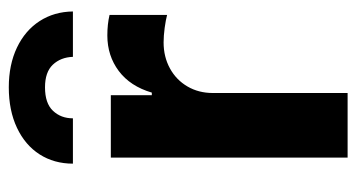

<svg xmlns="http://www.w3.org/2000/svg" viewBox="-204 -594 799 430"><g transform="rotate(-90 195.0 -379.5)"><path d="M56.6 -530.3H196.3V-438.5H202.1Q216.3 -486.8 250.5 -512.5Q284.7 -538.1 330.1 -538.1Q355 -538.1 376 -533.2V-404.3Q365.2 -407.2 347.2 -409.7Q329.1 -412.1 314.5 -412.1Q282.2 -412.1 256.3 -397.9Q230.5 -383.8 215.8 -358.6Q201.2 -333.5 201.2 -301.8V0H56.6ZM213.9 -758.8Q264.6 -758.8 303 -740.5Q341.3 -722.2 362.3 -689.7Q383.3 -657.2 383.8 -615.2H282.2Q281.2 -642.6 264.6 -660.2Q248 -677.7 213.9 -677.7Q178.2 -677.7 161.4 -659.9Q144.5 -642.1 144.5 -615.2H43Q43 -657.2 63.7 -689.7Q84.5 -722.2 123.3 -740.5Q162.1 -758.8 213.9 -758.8Z"/></g></svg>

Font: Pretendard JP
Style: Bold
Weight: 700
Designer: Base glyphs from Inter by Rasmus Andersson; Hangeul glyphs from Noto Sans CJK(Source Han Sans) by Jang Soo-young and Kan
Foundry: Kil Hyung-jin
Version: Version 1.309